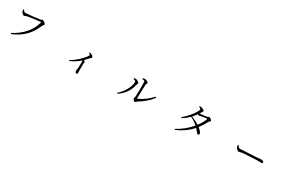

<svg xmlns="http://www.w3.org/2000/svg" viewBox="279 -2593 6942 4484"><g transform="rotate(30 3750.0 -351.0)"><path d="M243.2 2.9 229.5 -19.5Q421.9 -119.1 547.9 -264.6Q669.9 -407.2 712.9 -574.2Q715.8 -589.8 702.1 -589.8Q672.9 -589.8 532.2 -570.3Q393.6 -549.8 352.5 -541Q340.8 -538.1 319.8 -527.3Q298.8 -516.6 290 -516.6Q271.5 -516.6 244.1 -542Q218.8 -565.4 210.9 -585Q204.1 -605.5 202.1 -637.7L219.7 -644.5Q236.3 -620.1 246.1 -609.4Q264.6 -591.8 286.1 -591.8Q324.2 -591.8 481.4 -609.4Q635.7 -626 669.9 -633.8Q681.6 -635.7 698.2 -645.5Q712.9 -654.3 720.7 -654.3Q741.2 -654.3 775.9 -626.5Q810.5 -598.6 810.5 -579.1Q810.5 -568.4 792.5 -546.9Q774.4 -525.4 768.6 -511.7Q620.1 -145.5 243.2 2.9Z M2027.3 41Q2008.8 41 1997.1 19.5Q1986.3 1 1986.3 -22.5Q1986.3 -28.3 1989.3 -41Q1994.1 -59.6 1995.1 -72.3Q1999 -109.4 2001 -177.7Q2002.9 -237.3 2002 -265.6Q2001 -282.2 1995.1 -295.9Q1865.2 -183.6 1730.5 -129.9L1721.7 -146.5Q1810.5 -198.2 1900.4 -276.4Q1976.6 -342.8 2030.3 -408.2Q2081.1 -468.8 2081.1 -489.3Q2081.1 -508.8 2041 -528.3L2046.9 -541Q2077.1 -541 2094.7 -534.2Q2118.2 -526.4 2138.7 -505.9Q2159.2 -485.4 2159.2 -469.7Q2159.2 -459 2145.5 -448.2Q2133.8 -440.4 2127 -433.6Q2069.3 -367.2 2024.4 -324.2Q2059.6 -298.8 2059.6 -286.1Q2059.6 -282.2 2056.6 -271.5Q2053.7 -256.8 2052.7 -247.1Q2049.8 -172.9 2052.7 -45.9Q2053.7 -9.8 2053.7 1Q2053.7 41 2027.3 41Z M3091.8 -31.2 3076.2 -50.8Q3179.7 -133.8 3249 -264.6Q3312.5 -384.8 3312.5 -475.6Q3312.5 -505.9 3244.1 -521.5V-541Q3275.4 -549.8 3296.9 -547.9Q3323.2 -544.9 3356.4 -524.4Q3392.6 -501 3392.6 -481.4Q3392.6 -471.7 3382.8 -457Q3373 -442.4 3371.1 -431.6Q3346.7 -315.4 3282.2 -217.8Q3209 -107.4 3091.8 -31.2ZM3534.2 -67.4Q3520.5 -67.4 3499.5 -91.8Q3478.5 -116.2 3478.5 -129.9Q3478.5 -137.7 3482.4 -149.4Q3489.3 -168.9 3491.2 -189.5Q3495.1 -238.3 3497.1 -374Q3499 -524.4 3495.1 -585.9Q3495.1 -602.5 3476.6 -611.3Q3460.9 -618.2 3423.8 -622.1L3421.9 -641.6Q3453.1 -653.3 3481.4 -653.3Q3509.8 -653.3 3543.5 -633.3Q3577.1 -613.3 3577.1 -596.7Q3577.1 -586.9 3568.4 -576.2Q3558.6 -562.5 3556.6 -546.9Q3553.7 -516.6 3548.8 -373Q3544.9 -237.3 3544.9 -178.7Q3544.9 -163.1 3559.6 -166Q3654.3 -208 3748 -279.3Q3835 -345.7 3901.4 -419.9L3920.9 -403.3Q3865.2 -320.3 3770.5 -239.3Q3684.6 -164.1 3585.9 -106.4Q3577.1 -101.6 3562.5 -85.9Q3544.9 -67.4 3534.2 -67.4Z M4675.8 29.3 4663.1 7.8Q4879.9 -105.5 5043 -300.8Q4960 -376 4851.6 -426.8Q4765.6 -340.8 4671.9 -286.1L4657.2 -306.6Q4723.6 -355.5 4795.9 -437.5Q4861.3 -510.7 4906.7 -581.5Q4952.1 -652.3 4952.1 -679.7Q4952.1 -699.2 4896.5 -724.6L4901.4 -742.2Q4931.6 -744.1 4956.1 -738.3Q4984.4 -731.4 5009.8 -714.8Q5037.1 -698.2 5037.1 -684.6Q5037.1 -674.8 5025.4 -659.2Q5015.6 -645.5 5010.7 -635.7Q4997.1 -612.3 4984.4 -592.8H4994.1Q5022.5 -592.8 5093.8 -601.6Q5154.3 -609.4 5178.7 -614.3Q5192.4 -617.2 5207 -627.9Q5217.8 -635.7 5225.6 -635.7Q5243.2 -635.7 5272.5 -612.3Q5302.7 -588.9 5302.7 -571.3Q5302.7 -562.5 5285.2 -548.8Q5265.6 -535.2 5260.7 -523.4Q5197.3 -404.3 5123 -307.6Q5224.6 -227.5 5224.6 -181.6Q5225.6 -166 5217.3 -156.7Q5209 -147.5 5194.3 -147.5Q5183.6 -147.5 5171.9 -158.2Q5164.1 -165 5144.5 -190.4Q5110.4 -232.4 5084 -260.7Q4915 -71.3 4675.8 29.3ZM5075.2 -341.8Q5162.1 -453.1 5202.1 -562.5Q5207 -577.1 5191.4 -577.1Q5167 -575.2 5118.2 -566.4Q5066.4 -558.6 5043.9 -552.7Q5038.1 -550.8 5026.4 -547.9Q5002.9 -541 4994.1 -541Q4981.4 -541 4960 -557.6Q4913.1 -492.2 4868.2 -445.3Q4994.1 -394.5 5075.2 -341.8Z M6214.8 -274.4Q6196.3 -274.4 6169.9 -301.8Q6143.6 -327.1 6133.8 -352.5Q6127.9 -371.1 6126 -404.3L6144.5 -410.2Q6145.5 -408.2 6147.5 -404.3Q6165 -376 6175.8 -366.2Q6192.4 -349.6 6216.8 -349.6Q6276.4 -349.6 6575.2 -368.2Q6646.5 -372.1 6657.2 -373Q6688.5 -375 6726.6 -379.9Q6755.9 -382.8 6767.6 -382.8Q6795.9 -382.8 6818.4 -372.1Q6842.8 -359.4 6842.8 -341.8Q6842.8 -314.5 6802.7 -314.5Q6789.1 -314.5 6759.8 -315.4Q6714.8 -316.4 6683.6 -316.4Q6636.7 -316.4 6497.1 -308.6Q6351.6 -299.8 6302.7 -293.9Q6275.4 -291 6247.1 -281.2Q6227.5 -274.4 6214.8 -274.4Z"/></g></svg>

Font: Bpmf GenRyu Min R
Style: R
Weight: 400
Foundry: But Ko
Version: Version 1.320